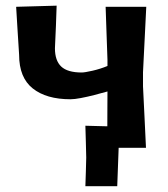

<svg xmlns="http://www.w3.org/2000/svg" viewBox="-20 -522 593 678"><path d="M281.5 135.5Q282.5 110 283.2 83.8Q284 57.5 284.5 34.5Q284 10 283.2 -19Q282.5 -48 281.5 -78Q300.5 -77.5 320 -77Q339.5 -76.5 359 -76Q359 -105 359.2 -136Q359.5 -167 359.5 -199Q338.5 -193 313.2 -186.5Q288 -180 265.5 -175.8Q243 -171.5 229 -171.5Q143.5 -171.5 95.5 -209.8Q47.5 -248 47.5 -328.5Q44 -379.5 41.8 -418.8Q39.5 -458 37 -498L180 -502Q179 -467 177.5 -430.5Q176 -394 174 -351.5Q174 -308 196.2 -287Q218.5 -266 268.5 -266Q279 -266 306.5 -272.2Q334 -278.5 359.5 -289V-311Q357.5 -368 356 -410.5Q354.5 -453 353 -498H496.5Q494 -444 491.2 -391.2Q488.5 -338.5 485 -267V-217Q488 -155 490.5 -104.8Q493 -54.5 495.5 0H399L394 135.5Z"/></svg>

Font: Commissioner Loud SemiBold
Style: Regular
Weight: 600
Designer: Kostas Bartsokas
Foundry: Kostas Bartsokas
Version: Version 1.000; ttfautohint (v1.8.3)